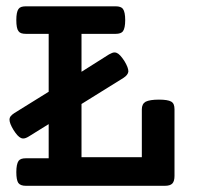

<svg xmlns="http://www.w3.org/2000/svg" viewBox="-20 -600 640 620"><path d="M137.2 -199.2 72.8 -159.2Q62.5 -152.8 55.2 -152.8Q51.3 -152.8 47.9 -154.3Q37.1 -158.7 23.4 -180.7Q10.7 -201.7 10.7 -213.4Q10.7 -219.7 14.4 -224.6Q18.1 -229.5 26.4 -234.9L137.2 -303.7V-490.7H63.5Q54.7 -490.7 48.8 -492.7Q43 -494.6 39.6 -499.5Q32.7 -508.3 32.7 -535.2Q32.7 -561 39.6 -570.8Q43 -575.7 48.8 -577.6Q54.7 -579.6 63.5 -579.6H353.5Q370.6 -579.6 377 -571.3Q384.3 -561 384.3 -535.2Q384.3 -509.3 377 -499Q370.6 -490.7 353.5 -490.7H243.2V-368.2L332 -424.3Q343.3 -430.7 349.6 -430.7Q353.5 -430.7 356.9 -429.2Q367.2 -425.3 381.8 -402.8Q395 -380.9 394.5 -368.7Q393.1 -357.9 378.9 -348.6L243.2 -264.2V-92.3H438V-247.1Q438 -264.2 450.2 -271.5Q463.9 -278.3 493.2 -278.3Q521.5 -278.3 532.7 -272Q538.6 -268.6 541 -262.5Q543.5 -256.3 543.5 -247.1V-32.2Q543.5 -14.6 536.4 -7.3Q529.3 0 512.2 0H63.5Q45.9 0 39.1 -9.3Q32.7 -19 32.7 -44.4Q32.7 -69.8 40 -80.6Q43.5 -85 49.1 -86.9Q54.7 -88.9 63.5 -88.9H137.2Z"/></svg>

Font: Courier Prime SemiBold
Style: Regular
Weight: 600
Designer: Alan Dague-Greene
Foundry: Quote-Unquote Apps
Version: Version 1.202